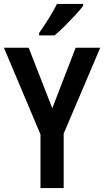

<svg xmlns="http://www.w3.org/2000/svg" viewBox="-20 -1008 530 977"><path d="M246 -457 365 -765H490L304 -328V-51H186V-324L0 -765H126ZM403 -978Q389 -959 363.5 -931.5Q338 -904 309.5 -875.5Q281 -847 258 -828H179V-840Q205 -877 229 -915.5Q253 -954 270 -988H403Z"/></svg>

Font: Noto Sans Tamil UI Condensed SemiBold
Style: Regular
Weight: 600
Width: 3
Designer: Jelle Bosma - Monotype Design Team
Foundry: Monotype Imaging Inc.
Version: Version 2.004; ttfautohint (v1.8.4.7-5d5b)